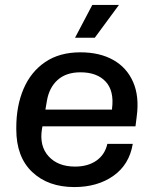

<svg xmlns="http://www.w3.org/2000/svg" viewBox="-20 -749 620 778"><path d="M281 9Q175 9 110.5 -52Q46 -113 46 -225V-232Q46 -320 75.5 -389Q105 -458 163 -497.5Q221 -537 306 -537Q384 -537 439 -506Q494 -475 519.5 -416.5Q545 -358 534 -277L529 -237H152Q151 -234 151 -231.5Q151 -229 150 -226Q139 -157 177 -115.5Q215 -74 284 -74Q336 -74 370.5 -98Q405 -122 415 -166H518Q504 -82 439.5 -36.5Q375 9 281 9ZM170 -340 164 -305H434V-309Q443 -381 408 -418.5Q373 -456 306 -456Q248 -456 213.5 -425Q179 -394 170 -340ZM284 -596 354 -729H462L364 -596Z"/></svg>

Font: Hubot Sans Medium
Style: Italic
Weight: 500
Italic angle: -10°
Designer: Deni Anggara
Foundry: GitHub
Version: Version 1.001; ttfautohint (v1.8.4.7-5d5b);gftools[0.9.31]